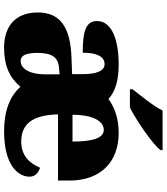

<svg xmlns="http://www.w3.org/2000/svg" viewBox="42 -848 816 940"><g transform="rotate(90 450.0 -378.0)"><path d="M417 -606H507C577 -642 690 -721 715 -756V-766H521C500 -721 446 -657 417 -619ZM213 10C301 10 359 -16 405 -70C451 -18 523 10 623 10C784 10 845 -55 845 -115C845 -141 826 -159 801 -166C779 -113 741 -74 673 -74C587 -74 543 -129 540 -254H864V-309C864 -468 768 -551 631 -551C558 -551 504 -530 465 -501C426 -536 371 -551 296 -551C183 -551 83 -521 83 -445C83 -394 125 -375 238 -375C238 -436 253 -482 294 -482C329 -482 343 -438 343 -375V-323L262 -320C114 -315 41 -265 41 -155C41 -39 116 10 213 10ZM542 -325C542 -425 573 -478 616 -478C656 -478 673 -424 673 -325ZM278 -71C251 -71 239 -99 239 -152C239 -220 257 -255 313 -259L344 -262V-191C344 -118 318 -71 278 -71Z"/></g></svg>

Font: UArctic Serif Black
Style: Regular
Weight: 900
Designer: Customization by Puisto advertising & original work Monotype Design Team
Foundry: Monotype Imaging Inc.
Version: Version 2.004